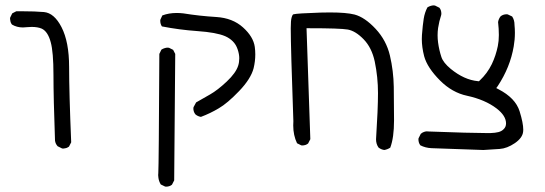

<svg xmlns="http://www.w3.org/2000/svg" viewBox="-20 -447 2040 719"><path d="M212.4 108.9Q214.4 109.4 216.8 109.4Q219.2 109.4 223.1 108.4Q231.4 107.4 238.3 102.1L246.6 85.9Q238.8 -101.1 238.8 -196.3Q238.8 -290 210.4 -345.2Q183.1 -398.4 144.5 -401.9Q110.8 -404.8 63.5 -404.8Q52.7 -404.8 41 -404.8L25.9 -397L18.1 -381.3Q17.6 -379.4 17.6 -376.7Q17.6 -374 18.6 -370.1Q19.5 -361.8 24.9 -355Q43 -344.2 65.9 -344.2Q71.8 -344.2 80.3 -345.2Q88.9 -346.2 98.6 -346.2Q121.1 -346.2 136.2 -339.8Q159.2 -329.1 169.9 -289.1Q180.2 -252 180.2 -166.7Q180.2 -81.5 186 79.6Q187.5 91.3 195.8 100.6Z M936 -243.2Q936 -257.3 934.1 -271.5Q928.7 -309.6 889.9 -344.5Q851.1 -379.4 790.5 -383.3Q726.6 -387.2 666 -397Q653.3 -398.4 641.6 -398.4Q612.3 -398.4 587.9 -389.2L580.6 -373.5Q580.1 -371.6 580.1 -370.1Q580.1 -356.9 586.4 -348.1Q650.9 -335.4 718.8 -330.6Q790 -325.7 823.2 -311.5Q839.8 -304.2 851.8 -292.2Q863.8 -280.3 869.9 -262.2Q876 -244.1 876 -229Q876 -213.9 872.1 -201.7Q863.8 -174.3 829.1 -141.6Q794.9 -109.4 766.6 -93.3L714.4 -63.5L704.6 -45.4Q704.1 -43.5 704.1 -39.6Q704.1 -35.6 705.8 -29.8Q707.5 -23.9 711.9 -18.6Q720.7 -11.2 732.4 -9.3Q767.6 -22.5 799.3 -41.5Q831.5 -60.1 875.5 -106Q919.4 -151.9 929.7 -191.4Q936 -217.8 936 -243.2ZM601.6 252Q615.2 252 624 244.6L632.3 228.5L636.2 -245.1L628.4 -260.3L612.8 -268.1Q610.8 -268.6 606.9 -268.6Q603 -268.6 596.9 -266.8Q590.8 -265.1 584.5 -261.2L576.7 -245.1Q574.7 174.3 572.8 201.7Q572.3 205.1 572.3 208.7Q572.3 212.4 573.2 218.3Q574.7 231.4 582 243.7L598.1 251.5Q600.1 252 601.6 252Z M1215.8 -400.4Q1199.2 -400.4 1180.7 -399.9Q1092.8 -397 1079.6 -393.6L1077.1 -392.6Q1074.7 -390.1 1072.5 -383.1Q1070.3 -376 1069.6 -366.2Q1068.8 -356.4 1068.8 -341.3Q1068.8 -270 1078.6 6.8Q1078.1 15.6 1078.1 22.9Q1078.1 59.6 1092.3 89.4L1107.9 97.2Q1109.9 97.7 1111.3 97.7Q1125 97.7 1133.8 90.3L1142.1 74.2L1127.9 -341.3H1136.7Q1253.9 -341.3 1282.2 -336.4Q1311.5 -331.1 1341.8 -299.8Q1372.1 -268.6 1383.3 -216.8Q1395.5 -158.2 1395.5 -98.4Q1395.5 -38.6 1388.2 74.7Q1388.2 92.3 1397.5 105.5Q1406.7 112.8 1418.9 114.7Q1430.7 112.8 1441.4 106Q1455.6 68.8 1455.6 3.7Q1455.6 -61.5 1454.6 -121.6Q1453.6 -181.6 1440.2 -238.8Q1426.8 -295.9 1386.7 -338.9Q1346.2 -382.3 1307.6 -392.6Q1276.4 -400.4 1215.8 -400.4Z M1939.5 38.6Q1939.5 13.7 1925.8 -30.3Q1910.2 -80.1 1846.7 -112.8L1838.4 -117.2L1843.8 -124.5Q1890.6 -195.3 1903.8 -273.4Q1908.2 -298.3 1908.2 -324.2Q1908.2 -338.9 1906.7 -354V-354.5Q1906.7 -372.1 1897.9 -385.3L1881.3 -393.1Q1879.4 -393.6 1877.9 -393.6Q1863.8 -393.6 1854.5 -385.7Q1847.2 -376.5 1845.2 -364.3Q1848.1 -338.9 1848.1 -315.9Q1848.1 -293 1844.2 -274.4Q1836.9 -238.8 1821.8 -207Q1804.7 -171.9 1776.4 -145.5L1773.4 -142.6L1769.5 -143.1Q1718.3 -147.9 1668 -189Q1639.6 -212.4 1632.8 -233.9Q1624.5 -258.8 1620.6 -287.1Q1618.7 -301.3 1618.7 -314.9Q1618.7 -328.6 1620.6 -342.3Q1624.5 -367.7 1632.3 -391.1Q1632.8 -393.6 1632.8 -395.5Q1632.8 -409.2 1625.5 -418L1608.9 -426.3Q1606.9 -426.8 1603 -426.8Q1599.1 -426.8 1593 -425Q1586.9 -423.3 1580.6 -419.4Q1570.3 -399.9 1566.7 -376.7Q1563 -353.5 1560.1 -315.9Q1559.6 -308.6 1559.6 -300.8Q1559.6 -270.5 1568.4 -236.3Q1580.1 -193.4 1627.9 -145.5Q1673.3 -100.1 1729 -88.4Q1796.4 -73.7 1839.4 -41Q1875 -13.7 1875 15.1Q1875 28.3 1866.2 36.6Q1858.9 44.4 1846.7 47.6Q1834.5 50.8 1816.9 51.3Q1810.5 51.3 1802.2 51.3Q1743.7 51.3 1585.4 45.4Q1582 44.9 1578.1 44.9Q1574.2 44.9 1568.1 46.9Q1562 48.8 1555.7 54.2L1547.4 70.8Q1546.9 72.8 1546.9 74.2Q1546.9 87.9 1554.2 97.2Q1573.2 106.9 1596.2 107.9L1790 114.7L1851.1 110.8Q1878.9 108.9 1908.2 88.9Q1936.5 69.3 1939 46.4Q1939.5 43 1939.5 38.6Z"/></svg>

Font: NaikaiFont
Style: Light
Weight: 300
Version: Version 1.89